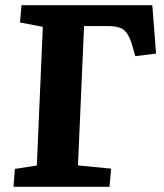

<svg xmlns="http://www.w3.org/2000/svg" viewBox="-20 -720 631 740"><path d="M32 0 37.5 -69 122 -82 145 -616.5 57 -633.5 63 -700H567L581.5 -513.5L501.5 -503.5L489 -547Q480 -577 468.5 -592.7Q457 -608.5 439.5 -614Q422 -619.5 393.5 -619.5H304L280.5 -82.5L408.5 -70L402 0Z"/></svg>

Font: Literata
Style: Italic
Weight: 400
Italic angle: -2°
Designer: Latin by Veronika Burian and Jose Scaglione. Greek by Irene Vlachou. Cyrillic by Vera Evstafieva
Foundry: TypeTogether
Version: Version 3.103;gftools[0.9.29]